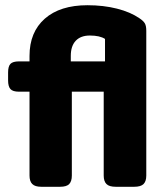

<svg xmlns="http://www.w3.org/2000/svg" viewBox="-20 -715 631 735"><path d="M93 -43V-364H53Q29 -364 20 -374Q11 -384 11 -407V-438Q11 -461 20 -470.5Q29 -480 53 -480H93V-501Q93 -592 151.5 -643.5Q210 -695 315 -695Q376 -695 427.5 -682Q479 -669 514 -645Q529 -635 534.5 -625.5Q540 -616 540 -597V-43Q540 -21 529.5 -10.5Q519 0 494 0H423Q398 0 387.5 -10.5Q377 -21 377 -43V-364H255V-43Q255 -21 245 -10.5Q235 0 210 0H138Q114 0 103.5 -10.5Q93 -21 93 -43ZM382 -480V-566Q362 -579 324 -579Q289 -579 270 -559Q251 -539 251 -501V-480Z"/></svg>

Font: Mitr Medium
Style: Regular
Weight: 500
Designer: Thanarat Vachiruckul
Foundry: Cadson Demak
Version: Version 1.003